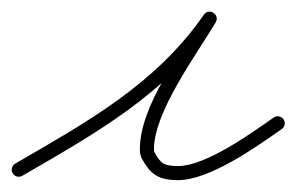

<svg xmlns="http://www.w3.org/2000/svg" viewBox="-32 -287 505 327"><path d="M6 12.4C6 12.4 6 12.4 6 12.4C130.5 -59.8 250.3 -126.2 334.9 -248.2C339.3 -254.5 336.2 -261.1 331.1 -264.4C325.9 -267.7 318.7 -267.8 314.7 -261.2C276.4 -197.2 206.2 -107.3 206.2 -32.8C206.2 -27.7 206.9 -22.5 209.2 -17.9C209.2 -17.9 209.2 -17.7 209.3 -17.6C209.4 -17.4 209.4 -17.3 209.4 -17.3C224.2 10.1 238 19.8 271.3 19.8C325.1 19.8 404.8 -37 447.9 -67.2C453.3 -71 454.6 -78.5 450.8 -83.9C447 -89.3 439.5 -90.6 434.1 -86.8C434.1 -86.8 434.1 -86.8 434.1 -86.8C396.1 -60.2 318.5 -4.2 271.3 -4.2C246.2 -4.2 240.9 -9.5 230.6 -28.7C230.6 -28.7 230.6 -28.6 230.7 -28.4C230.8 -28.3 230.8 -28.1 230.8 -28.1C230.2 -29.5 230.2 -31.4 230.2 -32.8C230.2 -96.1 301.1 -191.7 335.3 -248.8C339.3 -255.5 336.4 -261.9 331.5 -265.1C326.6 -268.3 319.5 -268.2 315.1 -261.8C232.8 -143 115.2 -78.7 -6 -8.4C-11.8 -5.1 -13.7 2.3 -10.4 8C-7.1 13.8 0.3 15.7 6 12.4Z"/></svg>

Font: FRB American Cursive Guidelines Arrows Light
Style: Italic
Weight: 300
Italic angle: -25°
Version: Version 2.0;Modular Font Editor K font №1